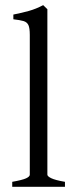

<svg xmlns="http://www.w3.org/2000/svg" viewBox="-20 -716 289 736"><path d="M26.9 0V-19Q65.9 -25.9 80.1 -32.5Q94.2 -39.1 94.2 -46.4V-582Q94.2 -608.4 88.9 -619.9Q83.5 -631.3 70.1 -635.3Q56.6 -639.2 31.2 -642.1V-660.2Q63.5 -666.5 90.6 -674.1Q117.7 -681.6 145.5 -696.3L161.6 -680.7V-46.4Q161.6 -40 176.8 -32.7Q191.9 -25.4 229 -19V0Z"/></svg>

Font: Dai Banna SIL Light
Style: Regular
Weight: 300
Designer: Victor Gaultney
Foundry: SIL International
Version: Version 4.000